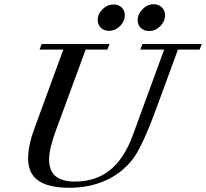

<svg xmlns="http://www.w3.org/2000/svg" viewBox="-20 -870 969 903"><path d="M680.7 -724.1Q657.2 -724.1 642.3 -738.5Q627.4 -752.9 627.4 -774.9Q627.4 -803.7 650.4 -826.9Q673.3 -850.1 702.6 -850.1Q726.1 -850.1 741.2 -835.4Q756.3 -820.8 756.3 -798.3Q756.3 -769.5 733.6 -746.8Q710.9 -724.1 680.7 -724.1ZM492.2 -725.1Q469.2 -725.1 454.3 -739.5Q439.5 -753.9 439.5 -775.9Q439.5 -804.7 462.4 -826.9Q485.4 -849.1 514.2 -849.1Q537.1 -849.1 552 -835Q566.9 -820.8 566.9 -798.8Q566.9 -770 544.7 -747.6Q522.5 -725.1 492.2 -725.1ZM307.1 13.2Q207.5 13.2 159.9 -20.8Q112.3 -54.7 112.3 -124Q112.3 -186.5 141.6 -265.1L277.8 -636.7H166L175.8 -663.1H495.1L484.9 -636.7H382.8L242.7 -255.9Q210.9 -169.9 210.9 -120.6Q210.9 -66.9 241.2 -41.5Q271.5 -16.1 333 -16.1Q430.2 -16.1 497.1 -69.8Q564 -123.5 605 -234.9L752 -636.7H640.1L649.9 -663.1H929.2L918.9 -636.7H816.9L714.4 -357.9Q648.4 -178.7 604.5 -121.6Q551.3 -53.7 474.6 -20.3Q397.9 13.2 307.1 13.2Z"/></svg>

Font: Elstob Medium
Style: Italic
Weight: 500
Italic angle: -20°
Designer: Peter S. Baker
Version: Version 1.015